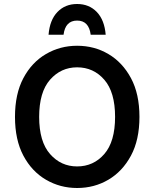

<svg xmlns="http://www.w3.org/2000/svg" viewBox="-20 -930 772 961"><path d="M55 -345Q55 -460 97 -539Q139 -618 210 -659.5Q281 -701 366 -701Q452 -701 522.5 -659.5Q593 -618 635.5 -539Q678 -460 678 -345Q678 -230 635.5 -151Q593 -72 522.5 -30.5Q452 11 366 11Q281 11 210 -30.5Q139 -72 97 -151Q55 -230 55 -345ZM176 -345Q176 -221 230.5 -159Q285 -97 366 -97Q448 -97 502 -159Q556 -221 556 -345Q556 -469 502 -531Q448 -593 366 -593Q285 -593 230.5 -531Q176 -469 176 -345ZM509 -756H434Q425 -827 366 -827Q307 -827 298 -756H223Q229 -830 267.5 -870Q306 -910 366 -910Q426 -910 464.5 -870Q503 -830 509 -756Z"/></svg>

Font: Radio Canada Medium
Style: Regular
Weight: 500
Designer: Charles Daoud, Etienne Aubert Bonn, Alexandre Saumier Demers, Jacques Le Bailly
Foundry: Radio-Canada
Version: Version 2.104; ttfautohint (v1.8.4.7-5d5b);gftools[0.9.28.de